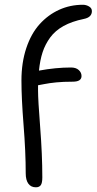

<svg xmlns="http://www.w3.org/2000/svg" viewBox="-20 -757 409 813"><path d="M131.8 36.1Q111.3 36.1 100.1 20.8Q88.9 5.4 88.9 -22.9Q88.9 -113.8 79.8 -227.3Q70.8 -340.8 70.8 -416Q70.8 -491.7 91.3 -553.2Q111.8 -614.7 147.7 -654.5Q183.6 -694.3 230.5 -715.6Q277.3 -736.8 331.1 -736.8Q344.7 -736.8 356.9 -729.7Q369.1 -722.7 369.1 -710Q369.1 -683.6 335 -676.8Q284.7 -666.5 249.3 -647Q213.9 -627.4 192.6 -598.4Q171.4 -569.3 160.4 -535.9Q149.4 -502.4 145 -458Q215.8 -471.2 280.8 -471.2Q301.8 -471.2 313.5 -460.4Q325.2 -449.7 325.2 -435.1Q325.2 -411.1 288.1 -411.1Q248 -411.1 218.5 -408.2Q189 -405.3 167.2 -400.9Q145.5 -396.5 141.1 -396V-373Q141.1 -334.5 150.1 -218.5Q159.2 -102.5 159.2 -5.9Q159.2 18.1 152.6 27.1Q146 36.1 131.8 36.1Z"/></svg>

Font: Shantell Sans Bouncy
Style: Regular
Weight: 300
Designer: Stephen Nixon, Anya Danilova, Shantell Martin
Foundry: Arrow Type
Version: Version 1.006;[9816181b4]